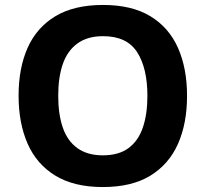

<svg xmlns="http://www.w3.org/2000/svg" viewBox="-20 -745 831 775"><path d="M735 -358Q735 -247 698.5 -164.5Q662 -82 587 -36Q512 10 395 10Q279 10 203.5 -36Q128 -82 91.5 -165Q55 -248 55 -359Q55 -470 91.5 -552Q128 -634 203.5 -679.5Q279 -725 396 -725Q512 -725 587 -679.5Q662 -634 698.5 -551.5Q735 -469 735 -358ZM215 -358Q215 -284 233.5 -230Q252 -176 292.5 -147Q333 -118 395 -118Q459 -118 498.5 -147Q538 -176 556.5 -230Q575 -284 575 -358Q575 -470 533.5 -534.5Q492 -599 396 -599Q333 -599 292.5 -569.5Q252 -540 233.5 -486.5Q215 -433 215 -358Z"/></svg>

Font: Noto Sans Syriac Eastern
Style: Bold
Weight: 700
Designer: Patrick Giasson and the Monotype Design Team
Foundry: Monotype Imaging Inc.
Version: Version 3.001